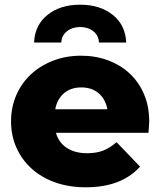

<svg xmlns="http://www.w3.org/2000/svg" viewBox="-20 -788 682 817"><path d="M612 -223H218Q230 -181 264.5 -158.5Q299 -136 351 -136Q390 -136 418.5 -147Q447 -158 476 -183L576 -79Q497 9 345 9Q273 9 214.5 -12Q156 -33 114.5 -70.5Q73 -108 50 -159.5Q27 -211 27 -272Q27 -332 49.5 -383.5Q72 -435 112 -472Q152 -509 206.5 -530Q261 -551 325 -551Q386 -551 439 -531.5Q492 -512 531 -476Q570 -440 592.5 -388Q615 -336 615 -270Q615 -268 612 -223ZM215 -323H437Q429 -366 400 -391Q371 -416 326 -416Q281 -416 252 -391Q223 -366 215 -323ZM321 -768Q406 -768 460 -724.5Q514 -681 517 -607H401Q400 -637 377 -655Q354 -673 321 -673Q288 -673 265 -655Q242 -637 241 -607H125Q128 -681 182 -724.5Q236 -768 321 -768Z"/></svg>

Font: CMG Sans ExtraBold
Style: Regular
Weight: 800
Designer: Julieta Ulanovsky
Foundry: Julieta Ulanovsky
Version: Version 7.200